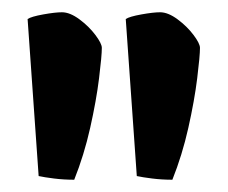

<svg xmlns="http://www.w3.org/2000/svg" viewBox="-20 -728 371 313"><path d="M101 -435Q84 -435 68 -437Q52 -439 43 -441L25 -697Q31 -701 50.5 -704.5Q70 -708 81 -708Q94 -708 109.5 -696.5Q125 -685 135.5 -671Q146 -657 146 -650Q146 -637 141.5 -600.5Q137 -564 127 -519.5Q117 -475 101 -435ZM261 -435Q244 -435 228 -437Q212 -439 203 -441L185 -697Q191 -701 210.5 -704.5Q230 -708 241 -708Q254 -708 269.5 -696.5Q285 -685 295.5 -671Q306 -657 306 -650Q306 -637 301.5 -600.5Q297 -564 287 -519.5Q277 -475 261 -435Z"/></svg>

Font: Texturina 72pt ExtraBold
Style: Regular
Weight: 800
Designer: Guillermo Torres Carreño
Foundry: Omnibus-Type
Version: Version 1.002; ttfautohint (v1.8.3)